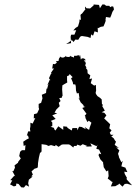

<svg xmlns="http://www.w3.org/2000/svg" viewBox="-20 -829 627 859"><path d="M296 -664 298 -636 276 -632 300 -648 299 -653 309 -641 317 -652 330 -651 339 -665 346 -668 372 -664 385 -659 388 -676 392 -671H397L403 -689L418 -684L417 -705L419 -703L431 -709L443 -711L449 -725L453 -736L452 -740L454 -753L473 -750L477 -759L483 -776L490 -787L487 -799L481 -801L473 -797L469 -803H455L447 -809H438L427 -792L423 -807L399 -809V-805L383 -791L367 -792L361 -800L360 -789L364 -790L346 -767H344L340 -762L342 -740L336 -742L335 -731L329 -711L318 -704L308 -693L321 -694L313 -674H299C297 -672 297 -668 296 -664ZM367 -527 361 -537 364 -545C361 -551 365 -554 355 -556C364 -565 349 -557 363 -559C361 -571 339 -571 343 -560C337 -574 343 -580 338 -581C340 -571 337 -573 335 -582C316 -580 319 -579 327 -574C313 -585 310 -579 311 -571C310 -574 291 -575 296 -583C296 -571 281 -573 273 -577C277 -576 276 -583 272 -576C264 -570 259 -569 247 -576C260 -578 240 -573 243 -557C243 -554 249 -556 247 -565C241 -548 231 -561 230 -554C237 -554 237 -546 217 -538C234 -541 231 -541 217 -543C216 -537 213 -523 214 -520C213 -527 222 -516 216 -525C224 -521 220 -522 208 -503L215 -498L209 -501L199 -479L208 -468L203 -473L191 -446L197 -454L190 -429L188 -435L186 -413L167 -405L170 -389L164 -369L153 -364V-348L155 -341L146 -322L132 -318L131 -299L138 -301L126 -276L116 -280V-264L114 -252L116 -241H106L100 -222L105 -223L109 -210L99 -205L84 -195L86 -176L94 -180L92 -157H78L70 -150L66 -131L73 -120L62 -106L60 -100L58 -99L45 -89L47 -79L40 -63L35 -64L48 -40L44 -43L26 -23L35 -22L25 -4L31 -1L42 5L52 2L53 -8L63 -6L75 9L87 10L96 -1L110 6L106 -9L109 -25L126 -39L120 -40L127 -48L121 -62L134 -74L144 -77L149 -80L150 -95V-99C151 -107 153 -115 154 -124L159 -145L165 -149L166 -155V-184L187 -181L197 -176L208 -180L222 -176L227 -175L229 -181L242 -172L256 -182L263 -183H287L293 -181L308 -169L311 -176H322L326 -182L340 -177L350 -184L370 -176L363 -173L391 -174L384 -188L412 -175L416 -182L411 -163L423 -160L433 -139L423 -142L421 -134L429 -116L442 -102L441 -101L443 -89L444 -81L456 -62L464 -67L466 -41L462 -30L469 -25L480 -16L484 -15L476 5L496 4L510 -4L505 5L513 -8L528 6L538 -6L549 -7C556 -5 564 -2 571 0L548 -25L546 -29L548 -33L538 -51L536 -61L550 -59L547 -65L541 -79L523 -85L529 -110L523 -103L512 -126V-129L508 -141L514 -156L500 -170L512 -167L493 -181L499 -195L494 -201L489 -210L478 -218L488 -226H476L471 -235L479 -246L469 -255L473 -273L465 -281C459 -287 452 -293 446 -299L456 -313L447 -324L435 -327L449 -334L437 -355L441 -359L436 -364L435 -384L428 -391L416 -399L409 -409L408 -416L410 -423L409 -449L401 -446L386 -457L392 -478L380 -475L384 -492L372 -501L371 -516L364 -525C365 -526 366 -526 367 -527ZM294 -508 290 -500 297 -492 305 -484 298 -479 306 -460 307 -452 317 -451 319 -443 320 -424 324 -411 332 -413 336 -387 331 -392 341 -371 353 -359 355 -352 362 -351 348 -346 367 -320 359 -311 366 -302 360 -306 371 -283 377 -289 389 -280 380 -255 381 -251 376 -249 359 -261 364 -251 345 -261 334 -262 326 -246 325 -256H304L301 -245L282 -257L280 -262L263 -264V-248L241 -264L228 -245L224 -249L221 -257L206 -262L214 -265V-281L205 -291L207 -288L229 -297L214 -313L236 -322L224 -325L232 -339L247 -354L243 -369L251 -377L245 -390L257 -392V-396L260 -401L258 -429L259 -447L267 -452L281 -460L280 -470V-488L289 -492L296 -507L295 -509Z"/></svg>

Font: Charger Distortion
Style: 1
Weight: 400
Designer: Jasper
Foundry: Cannot Into Space Fonts
Version: Version 0.98